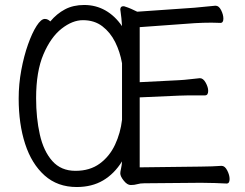

<svg xmlns="http://www.w3.org/2000/svg" viewBox="-20 -733 985 771"><path d="M870 -67Q883 -67 892.5 -48.5Q902 -30 902 -14Q902 4 890 4Q872 3 843 2Q814 1 787 1L559 3Q543 3 531.5 6.5Q520 10 505 10Q491 10 477 -7.5Q463 -25 463 -37Q463 -43 466 -56Q469 -69 470 -85Q439 -35 394 -8.5Q349 18 288 18Q211 18 159 -28.5Q107 -75 81 -155Q55 -235 55 -337Q55 -395 65.5 -451.5Q76 -508 92.5 -554.5Q109 -601 127 -629Q145 -657 160 -657Q167 -657 172.5 -654Q178 -651 182 -647Q208 -678 241 -695.5Q274 -713 318 -713Q365 -713 403.5 -691Q442 -669 470 -628Q468 -662 464 -688Q464 -690 463.5 -691.5Q463 -693 463 -694Q463 -708 475 -708Q479 -708 481 -707Q494 -703 506.5 -697.5Q519 -692 531 -686L761 -702Q784 -704 807.5 -706.5Q831 -709 844 -710H846Q859 -710 868 -692Q877 -674 877 -658Q877 -641 865 -641Q859 -641 849.5 -641.5Q840 -642 829 -642Q813 -642 795.5 -641.5Q778 -641 762 -640L541 -624V-403L699 -411Q720 -412 744.5 -415Q769 -418 782 -419H783Q796 -419 806 -401Q816 -383 816 -368Q816 -350 803 -350Q795 -350 777 -350Q759 -350 738 -350Q717 -350 700 -349L541 -342V-61L786 -64Q809 -64 831.5 -65Q854 -66 869 -67ZM470 -479Q462 -525 442.5 -564Q423 -603 391 -627.5Q359 -652 313 -652Q271 -652 227.5 -618Q184 -584 154.5 -515Q125 -446 125 -339Q125 -259 140 -192.5Q155 -126 190 -86.5Q225 -47 283 -47Q341 -47 380.5 -76Q420 -105 442 -152Q464 -199 470 -252Z"/></svg>

Font: Moon Stars Kai HW
Style: Regular
Weight: 400
Designer: GuiWonder
Version: Version 1.101